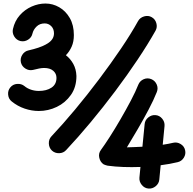

<svg xmlns="http://www.w3.org/2000/svg" viewBox="-20 -838 1098 1094"><path d="M415.5 -404.8Q415.5 -341.8 384 -297.1Q352.5 -252.4 303.7 -229Q254.9 -205.6 201.2 -205.6Q160.6 -205.6 120.4 -219.2Q80.1 -232.9 46.9 -259.8Q28.8 -273.9 26.4 -298.1Q23.9 -322.3 38.6 -339.8Q53.2 -357.9 77.4 -359.9Q101.6 -361.8 119.1 -347.7Q135.3 -334 157 -326.9Q178.7 -319.8 201.2 -319.8Q245.1 -319.8 273.4 -338.6Q301.8 -357.4 301.8 -394.5Q301.8 -418.9 283.2 -434.8Q264.6 -450.7 231.4 -450.7Q219.2 -450.7 203.6 -447.8Q193.8 -445.3 184.6 -443.4Q175.3 -441.4 167.5 -439.5Q145 -434.6 124.8 -447.3Q104.5 -460 99.1 -482.4Q94.2 -505.4 106.9 -525.6Q119.6 -545.9 142.1 -550.8L144.5 -551.3Q150.9 -553.2 157.5 -554.7Q164.1 -556.2 171.4 -558.1Q227.5 -573.2 257.6 -594.7Q287.6 -616.2 287.6 -647.9Q287.6 -673.3 272 -689Q256.3 -704.6 234.9 -704.6Q206.5 -704.6 188.5 -687Q170.4 -669.4 165 -647Q160.2 -624.5 139.9 -611.8Q119.6 -599.1 96.7 -604Q74.2 -609.4 61.5 -629.6Q48.8 -649.9 53.7 -672.4Q64 -718.8 92.8 -751.2Q121.6 -783.7 160.4 -800.8Q199.2 -817.9 238.8 -817.9Q280.8 -817.9 317.6 -796.6Q354.5 -775.4 377.7 -735.1Q400.9 -694.8 400.9 -638.2Q400.9 -600.6 388.4 -572.5Q376 -544.4 355.5 -523.4Q381.3 -503.4 397.7 -473.6Q414.1 -443.8 415.5 -404.8ZM275.9 20Q259.3 4.4 258.3 -20Q257.3 -44.4 272.9 -61Q337.4 -129.4 407.5 -213.4Q477.5 -297.4 544.9 -387Q612.3 -476.6 669.9 -561.8Q727.5 -647 766.6 -717.8Q777.8 -737.8 801.3 -744.6Q824.7 -751.5 844.2 -740.2Q864.3 -729 870.8 -706.1Q877.4 -683.1 866.2 -663.1Q823.7 -587.4 764.6 -499Q705.6 -410.6 636.7 -318.8Q567.9 -227.1 496.1 -140.9Q424.3 -54.7 356.9 17.1Q341.3 34.2 317.1 34.9Q293 35.6 275.9 20ZM866.2 -182.1Q889.2 -180.2 904.3 -161.6Q919.4 -143.1 917.5 -120.1L907.2 -13.2Q940.4 -18.1 966.3 -24.4Q988.8 -29.8 1009.3 -17.3Q1029.8 -4.9 1034.7 17.6Q1040 40 1027.6 60.3Q1015.1 80.6 992.7 85.9Q948.7 96.7 895.5 103.5L887.7 185.1Q885.7 207.5 867.2 222.9Q848.6 238.3 825.7 236.3Q803.2 234.4 787.8 215.6Q772.5 196.8 774.4 174.3L780.3 113.3Q731.4 115.2 683.3 113.5Q635.3 111.8 593.3 106Q589.8 105.5 582.3 103Q574.7 100.6 570.8 98.6Q551.3 85.9 545.7 61Q540 36.1 555.2 16.1Q575.7 -11.7 605.5 -58.1Q635.3 -104.5 666.7 -158.7Q698.2 -212.9 725.6 -264.9Q752.9 -316.9 768.1 -355.5Q776.9 -377 798.3 -386.5Q819.8 -396 841.8 -387.2Q863.3 -378.4 872.8 -356.9Q882.3 -335.4 873.5 -313.5Q855.5 -268.1 826.9 -213.9Q798.3 -159.7 765.9 -104Q733.4 -48.3 703.1 1.5Q725.1 1 747.6 0Q770 -1 791.5 -2L804.2 -130.9Q806.2 -153.8 825 -168.9Q843.8 -184.1 866.2 -182.1Z"/></svg>

Font: Mikhak-FD Black
Style: Regular
Weight: 900
Designer: Amin Abedi
Version: Version 3.2